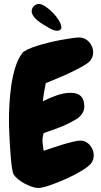

<svg xmlns="http://www.w3.org/2000/svg" viewBox="-20 -940 510 973"><path d="M455.1 -153.3Q455.1 -134.8 445.3 -117.2Q435.5 -100.6 399.4 -78.1Q363.3 -55.7 319.3 -35.6Q275.4 -15.6 234.4 -1.5Q193.4 12.7 173.8 12.7Q160.2 12.7 141.6 6.3Q123 0 104.5 -9.8Q85.9 -19.5 70.8 -32.2Q55.7 -44.9 48.8 -56.6Q44.9 -63.5 41.5 -84Q38.1 -104.5 35.6 -131.8Q33.2 -159.2 31.2 -189.9Q29.3 -220.7 27.8 -248.5Q26.4 -276.4 25.9 -297.9Q25.4 -319.3 25.4 -329.1Q25.4 -365.2 27.8 -412.1Q30.3 -459 37.1 -506.3Q43.9 -553.7 57.1 -597.2Q70.3 -640.6 92.8 -670.9Q99.6 -679.7 120.1 -689.5Q140.6 -699.2 168.5 -708Q196.3 -716.8 228.5 -724.6Q260.7 -732.4 290.5 -737.8Q320.3 -743.2 344.7 -746.6Q369.1 -750 381.8 -750Q396.5 -750 409.7 -743.7Q422.9 -737.3 432.1 -726.6Q441.4 -715.8 446.8 -702.6Q452.1 -689.5 452.1 -674.8Q452.1 -662.1 448.7 -653.3Q445.3 -644.5 438.5 -633.8Q428.7 -621.1 397.5 -603.5Q366.2 -585.9 329.6 -568.8Q293 -551.8 259.3 -538.1Q225.6 -524.4 211.9 -518.6Q208 -496.1 203.6 -473.1Q199.2 -450.2 197.3 -426.8Q227.5 -442.4 265.6 -456.1Q303.7 -469.7 337.9 -469.7Q407.2 -469.7 407.2 -401.4Q407.2 -384.8 400.9 -372.1Q394.5 -359.4 384.3 -349.6Q374 -339.8 360.8 -332.5Q347.7 -325.2 335 -318.4Q303.7 -301.8 269.5 -289.6Q235.4 -277.3 201.2 -265.6Q199.2 -257.8 197.3 -248.5Q195.3 -239.3 195.3 -230.5Q195.3 -216.8 197.3 -203.1Q199.2 -189.5 201.2 -175.8Q212.9 -179.7 238.8 -188.5Q264.6 -197.3 293 -206.1Q321.3 -214.8 347.7 -221.2Q374 -227.5 386.7 -227.5Q401.4 -227.5 414.1 -221.2Q426.8 -214.8 435.5 -204.6Q444.3 -194.3 449.7 -180.7Q455.1 -167 455.1 -153.3ZM291 -800.8Q291 -793 284.7 -788.6Q278.3 -784.2 270.5 -784.2Q252.9 -784.2 233.9 -795.4Q214.8 -806.6 201.2 -814.5Q192.4 -820.3 182.1 -827.1Q171.9 -834 162.6 -842.8Q153.3 -851.6 147 -861.8Q140.6 -872.1 140.6 -882.8Q140.6 -897.5 151.4 -908.7Q162.1 -919.9 176.8 -919.9Q191.4 -919.9 210.9 -906.7Q230.5 -893.6 248.5 -875Q266.6 -856.4 278.8 -835.9Q291 -815.4 291 -800.8Z"/></svg>

Font: Chewy
Style: Regular
Weight: 400
Version: Version 1.001